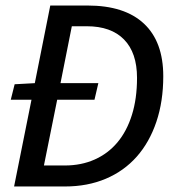

<svg xmlns="http://www.w3.org/2000/svg" viewBox="-20 -675 640 695"><path d="M31 0 94 -314H19L33 -370L106 -374L162 -655H297Q431 -655 501 -589.5Q571 -524 571 -399Q571 -308 546 -234Q521 -160 475 -108Q429 -56 363 -28Q297 0 215 0ZM139 -76H215Q274 -76 322.5 -97.5Q371 -119 405 -159.5Q439 -200 457.5 -259Q476 -318 476 -393Q476 -484 429 -532Q382 -580 294 -580H240L199 -374H336L322 -314H187Z"/></svg>

Font: Source Code Pro Medium
Style: Italic
Weight: 500
Italic angle: -11°
Monospace: yes
Designer: Paul D. Hunt, Teo Tuominen
Foundry: Adobe Systems Incorporated
Version: Version 1.050;PS 1.000;hotconv 16.6.51;makeotf.lib2.5.65220